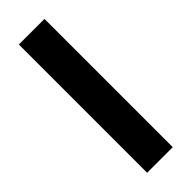

<svg xmlns="http://www.w3.org/2000/svg" viewBox="9 -176 430 430"><g transform="rotate(45 223.5 38.5)"><path d="M20.5 79.1V-2H426.8V79.1Z"/></g></svg>

Font: Min Sans Medium
Style: Regular
Weight: 500
Designer: Jinseong-Kim, NotoSansCJK, Nunito
Foundry: Jinseong-Kim
Version: Version 1.400;Glyphs 3.1.2 (3151)